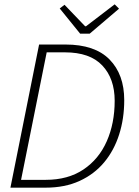

<svg xmlns="http://www.w3.org/2000/svg" viewBox="-20 -864 640 884"><path d="M28 0 160 -659H281Q417 -659 484.5 -590Q552 -521 552 -403Q552 -318 528.5 -244.5Q505 -171 459.5 -116.5Q414 -62 346.5 -31Q279 0 190 0ZM77 -36H191Q293 -36 364 -83.5Q435 -131 471.5 -213.5Q508 -296 508 -400Q508 -502 451 -562.5Q394 -623 279 -623H195ZM349 -709 255 -825 277 -842 372 -743H376L508 -844L528 -824L393 -709Z"/></svg>

Font: Source Code Pro ExtraLight Light
Style: Italic
Weight: 300
Italic angle: -11°
Monospace: yes
Version: Version 1.016;hotconv 1.0.116;makeotfexe 2.5.65601